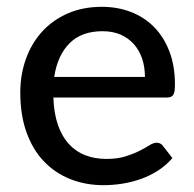

<svg xmlns="http://www.w3.org/2000/svg" viewBox="-20 -536 570 563"><path d="M405 -310.5Q405 -339.5 396.8 -364Q388.5 -388.5 372.5 -406.5Q356.5 -424.5 333.5 -434.5Q310.5 -444.5 280.5 -444.5Q219 -444.5 183.8 -409Q148.5 -373.5 139 -310.5ZM485.5 -72.5Q467.5 -51.5 444 -36.2Q420.5 -21 394 -11.5Q367.5 -2 339.2 2.5Q311 7 283.5 7Q231 7 186.2 -10.8Q141.5 -28.5 108.8 -62.8Q76 -97 57.8 -147.8Q39.5 -198.5 39.5 -264.5Q39.5 -317.5 56 -363.2Q72.5 -409 103.2 -443Q134 -477 178.5 -496.5Q223 -516 278.5 -516Q325 -516 364.2 -500.8Q403.5 -485.5 432 -456.5Q460.5 -427.5 476.8 -385Q493 -342.5 493 -288Q493 -265.5 488 -257.8Q483 -250 469.5 -250H136.5Q138 -204.5 149.5 -170.8Q161 -137 181.2 -114.5Q201.5 -92 229.5 -81Q257.5 -70 292 -70Q324.5 -70 348.2 -77.5Q372 -85 389.2 -93.8Q406.5 -102.5 418.2 -110Q430 -117.5 439 -117.5Q451 -117.5 457.5 -108.5Z"/></svg>

Font: TypoPRO Lato
Style: Regular
Weight: 500
Designer: Lukasz Dziedzic with Adam Twardoch and Botio Nikoltchev
Foundry: tyPoland Lukasz Dziedzic
Version: Version 2.010; 2014-09-01; http://www.latofonts.com/